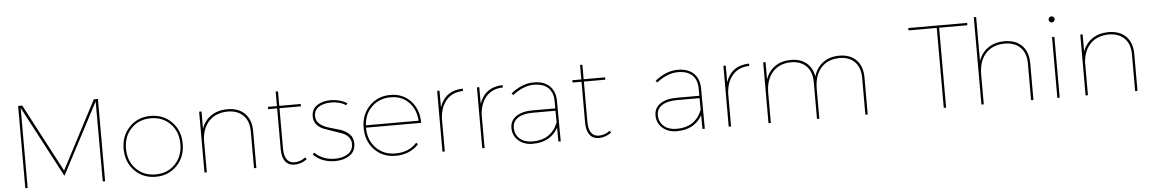

<svg xmlns="http://www.w3.org/2000/svg" viewBox="-36 -1184 9741 1625"><g transform="rotate(-5 4835.0 -371.0)"><path d="M128 -699H163L468 -120L771 -699H806V0H786L785 -680L468 -77H466L148 -680V0H128Z M1488 -259Q1488 -146 1416.5 -73Q1345 0 1237 0Q1129 0 1057.5 -73Q986 -146 986 -259Q986 -371 1057.5 -444Q1129 -517 1237 -517Q1345 -517 1416.5 -444Q1488 -371 1488 -259ZM1403 -430.5Q1338 -497 1237 -497Q1136 -497 1071 -430.5Q1006 -364 1006 -259Q1006 -154 1071 -87Q1136 -20 1237 -20Q1338 -20 1403 -87Q1468 -154 1468 -259Q1468 -364 1403 -430.5Z M1888 -517Q1984 -517 2037.5 -463Q2091 -409 2091 -313V0H2071V-313Q2071 -400 2022.5 -448.5Q1974 -497 1888 -497Q1792 -495 1735 -438Q1678 -381 1670 -281V0H1650V-517H1670V-371Q1695 -440 1751 -478Q1807 -516 1888 -517Z M2510 -53 2522 -37Q2476 -2 2420 0Q2366 1 2338 -35.5Q2310 -72 2310 -142V-487H2234V-507H2310V-630H2330V-507H2512V-487H2330V-142Q2330 -82 2353 -50.5Q2376 -19 2420 -20Q2471 -22 2510 -53Z M2896 -463Q2843 -497 2769 -497Q2705 -497 2664.5 -471Q2624 -445 2624 -395Q2624 -352 2656 -326Q2688 -300 2733.5 -287Q2779 -274 2825 -260Q2871 -246 2903 -215Q2935 -184 2935 -134Q2935 -68 2884.5 -34Q2834 0 2761 0Q2648 0 2576 -72L2589 -87Q2658 -20 2761 -20Q2826 -20 2869.5 -47.5Q2913 -75 2915 -129Q2916 -166 2894 -191.5Q2872 -217 2837 -229.5Q2802 -242 2761.5 -255.5Q2721 -269 2686 -282.5Q2651 -296 2627.5 -324Q2604 -352 2604 -393Q2604 -454 2650.5 -485.5Q2697 -517 2768 -517Q2842 -517 2906 -480Z M3274 -20Q3390 -20 3457 -95L3471 -81Q3396 0 3274 0Q3166 0 3095.5 -73Q3025 -146 3025 -259Q3025 -371 3095.5 -444Q3166 -517 3274 -517Q3381 -517 3447.5 -444.5Q3514 -372 3514 -259H3045Q3045 -154 3109.5 -87Q3174 -20 3274 -20ZM3046 -279H3494Q3487 -377 3428 -437Q3369 -497 3274 -497Q3179 -497 3115.5 -436.5Q3052 -376 3046 -279Z M3692 -376Q3741 -514 3890 -517V-497Q3802 -495 3750.5 -438.5Q3699 -382 3692 -283V0H3672V-517H3692Z M4030 -376Q4079 -514 4228 -517V-497Q4140 -495 4088.5 -438.5Q4037 -382 4030 -283V0H4010V-517H4030Z M4677 0H4657L4656 -117Q4590 0 4439 0Q4365 0 4318 -42Q4271 -84 4271 -149Q4271 -212 4322.5 -247Q4374 -282 4463 -282H4655V-345Q4654 -418 4612.5 -457.5Q4571 -497 4491 -497Q4402 -497 4310 -425L4298 -441Q4394 -517 4491 -517Q4579 -517 4626.5 -471Q4674 -425 4675 -345ZM4440 -20Q4599 -20 4656 -162L4655 -262H4463Q4381 -262 4336 -232.5Q4291 -203 4291 -149Q4291 -91 4331.5 -55.5Q4372 -20 4440 -20Z M5096 -53 5108 -37Q5062 -2 5006 0Q4952 1 4924 -35.5Q4896 -72 4896 -142V-487H4820V-507H4896V-630H4916V-507H5098V-487H4916V-142Q4916 -82 4939 -50.5Q4962 -19 5006 -20Q5057 -22 5096 -53Z M5901 0H5881L5880 -117Q5814 0 5663 0Q5589 0 5542 -42Q5495 -84 5495 -149Q5495 -212 5546.5 -247Q5598 -282 5687 -282H5879V-345Q5878 -418 5836.5 -457.5Q5795 -497 5715 -497Q5626 -497 5534 -425L5522 -441Q5618 -517 5715 -517Q5803 -517 5850.5 -471Q5898 -425 5899 -345ZM5664 -20Q5823 -20 5880 -162L5879 -262H5687Q5605 -262 5560 -232.5Q5515 -203 5515 -149Q5515 -91 5555.5 -55.5Q5596 -20 5664 -20Z M6124 -376Q6173 -514 6322 -517V-497Q6234 -495 6182.5 -438.5Q6131 -382 6124 -283V0H6104V-517H6124Z M7087 -517Q7181 -517 7233 -463Q7285 -409 7285 -313V0H7265V-313Q7265 -400 7218 -448.5Q7171 -497 7087 -497Q6986 -495 6930 -430.5Q6874 -366 6874 -253V0H6854V-313Q6854 -400 6806.5 -448.5Q6759 -497 6675 -497Q6575 -495 6518.5 -430.5Q6462 -366 6462 -253V0H6442V-517H6462V-369Q6486 -439 6541 -477.5Q6596 -516 6676 -517Q6757 -517 6808 -475.5Q6859 -434 6871 -359Q6894 -434 6949.5 -475Q7005 -516 7087 -517Z M7691 -699H8191V-679H7951V0H7931V-679H7691Z M8490 -517Q8586 -517 8639.5 -463Q8693 -409 8693 -313V0H8673V-313Q8673 -400 8624.5 -448.5Q8576 -497 8490 -497Q8387 -495 8329 -430.5Q8271 -366 8271 -253V0H8251V-742H8271V-368Q8296 -438 8352 -477Q8408 -516 8490 -517Z M8888 -684Q8896 -692 8906 -692Q8916 -692 8924 -684Q8932 -676 8932 -666Q8932 -656 8924 -648Q8916 -640 8906 -640Q8896 -640 8888 -648Q8880 -656 8880 -666Q8880 -676 8888 -684ZM8896 -517H8916V0H8896Z M9374 -517Q9470 -517 9523.5 -463Q9577 -409 9577 -313V0H9557V-313Q9557 -400 9508.5 -448.5Q9460 -497 9374 -497Q9278 -495 9221 -438Q9164 -381 9156 -281V0H9136V-517H9156V-371Q9181 -440 9237 -478Q9293 -516 9374 -517Z"/></g></svg>

Font: Montserrat arm Thin
Style: Regular
Weight: 250
Designer: Julieta Ulanovsky
Foundry: Julieta Ulanovsky
Version: Version 6.000;PS 006.000;hotconv 1.0.88;makeotf.lib2.5.64775